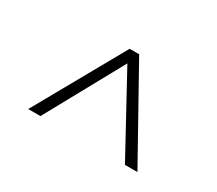

<svg xmlns="http://www.w3.org/2000/svg" viewBox="-73 -995 691 612"><g transform="rotate(30 273.0 -689.0)"><path d="M72 -525 256 -853H291L474 -525H428L273 -809L117 -525Z"/></g></svg>

Font: Bitter Light
Style: Regular
Weight: 300
Designer: Sol Matas, and Bitter project Authors
Foundry: Sol Matas
Version: Version 2.001